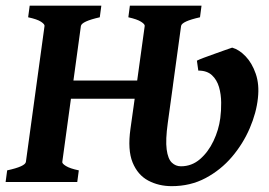

<svg xmlns="http://www.w3.org/2000/svg" viewBox="-25 -635 938 670"><path d="M875 -292.5Q869.6 -241.2 846.4 -187.3Q823.2 -133.3 784.4 -87.6Q745.6 -42 692.6 -13.7Q639.6 14.6 574.2 14.6Q528.8 14.6 492.2 -4.9Q455.6 -24.4 437.7 -68.1Q419.9 -111.8 430.2 -185.1L440.4 -257.8Q443.8 -281.2 461.7 -296.9Q479.5 -312.5 502.9 -321.5Q526.4 -330.6 547.6 -334.2Q568.8 -337.9 578.6 -337.4L560.5 -206.1Q552.2 -146.5 556.6 -113.5Q561 -80.6 574.5 -67.6Q587.9 -54.7 606.4 -54.7Q644 -54.7 672.9 -79.6Q701.7 -104.5 720 -143.1Q738.3 -181.6 743.7 -222.7Q747.1 -248 746.8 -276.9Q746.6 -305.7 739.3 -331.1Q731.9 -356.4 714.6 -372.6Q697.3 -388.7 667 -388.7L662.1 -423.3Q669.4 -427.2 686.5 -433.6Q703.6 -439.9 723.4 -447Q743.2 -454.1 760.3 -460.2Q777.3 -466.3 785.2 -468.8Q809.6 -461.9 832 -438.5Q854.5 -415 867.4 -377.7Q880.4 -340.3 875 -292.5ZM678.2 -615.2 672.9 -574.7Q609.4 -560.5 606.9 -544.4L566.9 -252.9Q566.4 -250 546.9 -247.3Q527.3 -244.6 502 -243.2Q476.6 -241.7 457.8 -243.4Q439 -245.1 439.5 -251L480 -544.4Q481 -550.3 467.3 -559.1Q453.6 -567.9 422.9 -574.7L428.2 -615.2ZM462.9 -354 457 -290.5H211.9L218.8 -354ZM328.6 -615.2 323.2 -574.7Q260.3 -560.5 257.3 -544.4L192.4 -70.3Q190.9 -64.5 205.1 -55.7Q219.2 -46.9 250 -40.5L244.6 0H-5.4L0 -40.5Q63.5 -54.2 65.4 -70.3L130.4 -544.4Q131.3 -550.3 118.2 -559.1Q105 -567.9 73.2 -574.7L78.6 -615.2Z"/></svg>

Font: Gentium Book Plus
Style: Bold Italic
Weight: 700
Italic angle: -8°
Designer: Victor Gaultney, Annie Olsen, Iska Routamaa, Becca Hirsbrunner
Foundry: SIL International
Version: Version 6.101